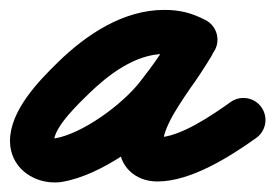

<svg xmlns="http://www.w3.org/2000/svg" viewBox="-52 -322 562 392"><path d="M386.9 -220.2C398.4 -242.3 389.8 -269.5 367.8 -280.9C339.7 -295.5 315.5 -301.8 283.3 -301.8C199.6 -301.8 124.4 -251.5 66.6 -195.2C25.6 -155.3 -31.6 -95.8 -31.6 -34.1C-31.6 17 11.2 50.5 59.8 50.5C64.7 50.5 69.6 50.2 74.4 49.4C155.2 35.9 255.4 -36.6 304.4 -99.3C334.5 -137.7 361.9 -175.7 385.4 -218.3C399.5 -243.9 386 -267.4 365.7 -277.9C345.4 -288.5 318.4 -286 305.6 -259.7C302.9 -254.2 300 -249.1 296.6 -244C296.6 -244 296.3 -243.5 296 -243.1C295.7 -242.6 295.4 -242.2 295.4 -242.2C292.3 -237 288.9 -232 285.6 -227C285.6 -227 285.5 -226.9 285.5 -226.8C285.4 -226.7 285.4 -226.7 285.4 -226.7C269.1 -201.9 251.5 -177.9 235.8 -152.8C235.8 -152.8 235.9 -153 236 -153.1C236.1 -153.2 236.1 -153.3 236.1 -153.3C213.7 -118.3 190.6 -70.9 190.6 -28.9C190.6 17.5 223.5 48.5 269.5 48.5C337.7 48.5 416.8 -1.7 471.1 -40.3C491.3 -54.7 496.1 -82.8 481.7 -103.1C467.3 -123.3 439.2 -128.1 418.9 -113.7C382.1 -87.5 315.6 -41.5 269.5 -41.5C266.9 -41.5 277 -36.4 279.5 -31.5C279.8 -30.8 280.6 -26.7 280.6 -28.9C280.6 -52.1 299.4 -85.3 311.9 -104.7C311.9 -104.7 311.9 -104.8 312 -104.9C312.1 -105 312.2 -105.1 312.2 -105.2C327.5 -129.7 344.8 -153.1 360.6 -177.3C360.6 -177.3 360.6 -177.3 360.5 -177.2C360.5 -177.1 360.4 -177 360.4 -177C364.6 -183.2 368.7 -189.4 372.6 -195.8C372.6 -195.9 372.3 -195.4 372 -194.9C371.7 -194.5 371.4 -194 371.4 -194C377.1 -202.5 382 -211.1 386.4 -220.3C399.3 -246.6 386.4 -269.7 366.7 -279.9C347.1 -290.1 320.7 -287.3 306.6 -261.7C285.5 -223.4 260.6 -189.3 233.6 -154.7C198.5 -109.8 117.7 -49.1 59.6 -39.4C59.5 -39.4 59.8 -39.4 59.9 -39.4C60 -39.4 60 -39.5 59.8 -39.5C54.8 -39.5 53.5 -42.7 56.5 -38.4C57.9 -36.5 58.4 -33.7 58.4 -34.1C58.4 -63.2 111 -112.8 129.4 -130.8C169.3 -169.6 224.6 -211.8 283.3 -211.8C301.4 -211.8 311.3 -208.9 326.2 -201.1C348.3 -189.6 375.5 -198.2 386.9 -220.2Z"/></svg>

Font: FRB American Cursive Guidelines Arrows Black
Style: Bold Italic
Weight: 900
Italic angle: -25°
Version: Version 2.0;Modular Font Editor K font №1